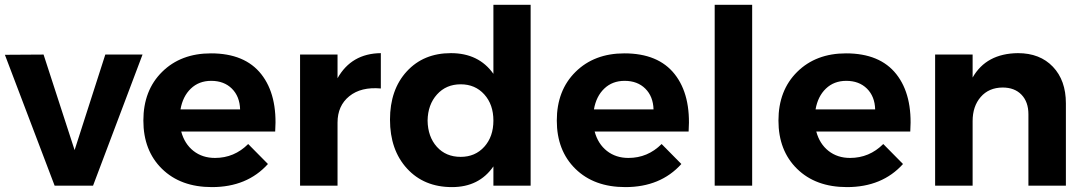

<svg xmlns="http://www.w3.org/2000/svg" viewBox="-23 -762 4454 788"><path d="M-2.9 -537.1 155.8 -538.1 283.2 -146 409.2 -538.1H562L358.9 0H201.2Z M842.8 -543Q981.9 -543 1049.3 -457.5Q1116.7 -372.1 1106.4 -222.2H720.7Q734.4 -171.4 771 -142.6Q807.6 -113.8 859.4 -113.8Q938.5 -113.8 995.6 -170.9L1076.7 -88.9Q991.2 5.9 846.7 5.9Q718.3 5.9 641.8 -69.1Q565.4 -144 565.4 -267.1Q565.4 -391.1 642.3 -467Q719.2 -543 842.8 -543ZM717.8 -313H962.4Q960.9 -366.2 928.7 -398.2Q896.5 -430.2 843.8 -430.2Q793.5 -430.2 760.3 -398.4Q727.1 -366.7 717.8 -313Z M1362.3 -440.9Q1419.4 -542.5 1540 -543.9V-398.9Q1459 -406.2 1410.6 -367.2Q1362.3 -328.1 1362.3 -258.8V0H1208.5V-538.1H1362.3Z M2002 -742.2H2154.8V0H2002V-79.1Q1943.4 5.9 1832 5.9Q1717.3 5.9 1647.5 -70.3Q1577.6 -146.5 1577.6 -271Q1577.6 -394 1646.5 -469Q1715.3 -543.9 1827.6 -543.9Q1941.9 -543.9 2002 -459ZM1867.7 -118.2Q1927.2 -118.2 1964.6 -159.7Q2002 -201.2 2002 -267.1Q2002 -333 1964.6 -374.5Q1927.2 -416 1867.7 -416Q1808.1 -416 1770.5 -374.3Q1732.9 -332.5 1731.9 -267.1Q1732.9 -200.7 1770 -159.4Q1807.1 -118.2 1867.7 -118.2Z M2539.6 -543Q2678.7 -543 2746.1 -457.5Q2813.5 -372.1 2803.2 -222.2H2417.5Q2431.2 -171.4 2467.8 -142.6Q2504.4 -113.8 2556.2 -113.8Q2635.3 -113.8 2692.4 -170.9L2773.4 -88.9Q2688 5.9 2543.5 5.9Q2415 5.9 2338.6 -69.1Q2262.2 -144 2262.2 -267.1Q2262.2 -391.1 2339.1 -467Q2416 -543 2539.6 -543ZM2414.6 -313H2659.2Q2657.7 -366.2 2625.5 -398.2Q2593.3 -430.2 2540.5 -430.2Q2490.2 -430.2 2457 -398.4Q2423.8 -366.7 2414.6 -313Z M2910.2 -742.2H3064V0H2910.2Z M3449.2 -543Q3588.4 -543 3655.8 -457.5Q3723.1 -372.1 3712.9 -222.2H3327.1Q3340.8 -171.4 3377.4 -142.6Q3414.1 -113.8 3465.8 -113.8Q3544.9 -113.8 3602.1 -170.9L3683.1 -88.9Q3597.7 5.9 3453.1 5.9Q3324.7 5.9 3248.3 -69.1Q3171.9 -144 3171.9 -267.1Q3171.9 -391.1 3248.8 -467Q3325.7 -543 3449.2 -543ZM3324.2 -313H3568.8Q3567.4 -366.2 3535.2 -398.2Q3502.9 -430.2 3450.2 -430.2Q3399.9 -430.2 3366.7 -398.4Q3333.5 -366.7 3324.2 -313Z M4154.8 -543.9Q4245.1 -543.9 4298.3 -488Q4351.6 -432.1 4351.6 -337.9V0H4197.8V-293Q4197.8 -343.8 4169.4 -373.3Q4141.1 -402.8 4091.8 -402.8Q4035.2 -402.3 4002 -364Q3968.8 -325.7 3968.8 -265.1V0H3814.9V-538.1H3968.8V-443.8Q4024.9 -542.5 4154.8 -543.9Z"/></svg>

Font: Montserrat arm SemiBold
Style: Regular
Weight: 600
Designer: Julieta Ulanovsky
Foundry: Julieta Ulanovsky
Version: Version 6.000;PS 006.000;hotconv 1.0.88;makeotf.lib2.5.64775